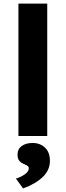

<svg xmlns="http://www.w3.org/2000/svg" viewBox="-20 -760 367 1073"><path d="M83 -740H244V0H83ZM141 181Q141 173 136 168.5Q131 164 117 158Q96 150 87 137.5Q78 125 78 104Q78 73 101.5 56Q125 39 162 39Q204 39 231.5 65Q259 91 259 139Q259 191 218.5 229.5Q178 268 109 293L69 238Q94 231 117.5 215Q141 199 141 181Z"/></svg>

Font: Lexend Exa HM Xlight
Style: Bold
Weight: 700
Designer: Bonnie Shaver-Troup, Thomas Jockin, Octavio Pardo
Foundry: Lexend
Version: Version 1.091